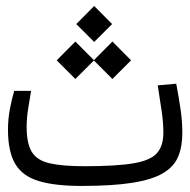

<svg xmlns="http://www.w3.org/2000/svg" viewBox="-20 -611 626 633"><path d="M248.5 2Q160.6 2 107.4 -14.2Q54.2 -30.3 30.3 -70.6Q6.3 -110.8 6.3 -184.1Q6.3 -219.7 13.4 -255.4Q20.5 -291 26.9 -311.5H82.5Q77.1 -278.8 72.5 -250.5Q67.9 -222.2 67.9 -191.9Q67.9 -138.2 84.7 -110.4Q101.6 -82.5 143.1 -72.8Q184.6 -63 258.3 -63Q363.3 -63 419.7 -72.5Q476.1 -82 497.3 -106Q518.6 -129.9 518.6 -173.3Q518.6 -206.1 513.4 -241.9Q508.3 -277.8 500 -329.6L561 -335Q569.8 -289.1 575.4 -250Q581.1 -210.9 581.1 -172.4Q581.1 -127 567.1 -94Q553.2 -61 517.1 -39.8Q481 -18.6 416 -8.3Q351.1 2 248.5 2ZM350.6 -350.6 289.6 -411.6 228.5 -350.6 167 -412.1 228.5 -474.1 289.6 -412.6 350.6 -474.1 412.1 -412.1ZM290.5 -472.7 231.4 -531.7 290.5 -591.3 349.6 -531.7Z"/></svg>

Font: CaskaydiaMono NF Light
Style: Regular
Weight: 300
Designer: Aaron Bell
Foundry: Saja Typeworks
Version: Version 2111.001; ttfautohint (v1.8.4);Nerd Fonts 3.1.1